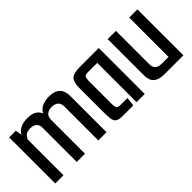

<svg xmlns="http://www.w3.org/2000/svg" viewBox="9 -933 1388 1388"><g transform="rotate(-45 703.0 -238.5)"><path d="M48 0V-471H116L124 -422Q157 -477 237 -477Q286 -477 310.5 -460.5Q335 -444 344 -420Q362 -454 394 -465.5Q426 -477 457 -477Q506 -477 530.5 -461Q555 -445 563.5 -421Q572 -397 572 -375V0H488V-345Q488 -380 469.5 -395Q451 -410 420 -410Q391 -410 371.5 -395Q352 -380 352 -345V0H268V-348Q268 -381 250 -395.5Q232 -410 200 -410Q171 -410 155.5 -397.5Q140 -385 132 -365V0Z M738 0Q700 0 683 -11.5Q666 -23 662.5 -51Q659 -79 659 -129V-365Q659 -424 681 -447Q703 -470 771 -470H963V0H879V-402H787Q754 -402 748.5 -389Q743 -376 743 -342V-129Q743 -89 750 -78.5Q757 -68 783 -68H854L846 0Z M1169 0Q1119 0 1094.5 -14.5Q1070 -29 1062 -51.5Q1054 -74 1054 -96V-470H1138V-132Q1138 -98 1155 -83Q1172 -68 1206 -68H1274V-470H1358V0Z"/></g></svg>

Font: Smooch Sans SemiBold
Style: Bold
Weight: 600
Designer: Robert E. Leuschke
Foundry: Robert E. Leuschke
Version: Version 1.010; ttfautohint (v1.8.3)